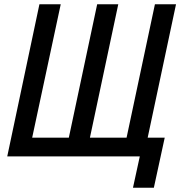

<svg xmlns="http://www.w3.org/2000/svg" viewBox="-20 -734 846 901"><path d="M604 147 636 0H14L165 -714H265L131 -88H303L436 -714H535L402 -88H574L707 -714H806L673 -88H753L702 147Z"/></svg>

Font: Noto Sans Condensed Medium
Style: Italic
Weight: 500
Width: 3
Italic angle: -12°
Designer: Monotype Design Team
Foundry: Monotype Imaging Inc.
Version: Version 2.013; ttfautohint (v1.8.4.7-5d5b)